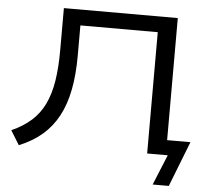

<svg xmlns="http://www.w3.org/2000/svg" viewBox="-57 -766 1063 984"><g transform="rotate(5 474.0 -274.5)"><path d="M764 156 828 0H722V-624H324V-469Q324 -371 309 -293.5Q294 -216 262.5 -157Q231 -98 181.5 -55.5Q132 -13 63 15L18 -58Q78 -85 119 -121.5Q160 -158 185 -209.5Q210 -261 221 -330Q232 -399 232 -489V-705H818V-77H938L847 156Z"/></g></svg>

Font: Nunito Sans 10pt Expanded
Style: Regular
Weight: 400
Width: 7
Designer: Vernon Adams
Foundry: Vernon Adams
Version: Version 3.101;gftools[0.9.27]